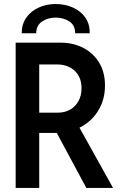

<svg xmlns="http://www.w3.org/2000/svg" viewBox="-20 -931 602 951"><path d="M142.6 -272.5V-373H267.1Q300.8 -373 327.1 -387.9Q353.5 -402.8 368.7 -430.2Q383.8 -457.5 383.8 -494.1Q383.8 -549.3 349.6 -580.6Q315.4 -611.8 262.2 -611.8H142.6V-719.7H280.8Q341.3 -719.7 391.1 -694.6Q440.9 -669.4 470.5 -621.8Q500 -574.2 500 -506.8Q500 -441.4 469.7 -388.4Q439.5 -335.4 384.3 -304Q329.1 -272.5 253.9 -272.5ZM57.6 0V-719.7H174.3V0ZM407.7 0 251.5 -290.5 338.4 -361.8 540 0ZM255.4 -911.1Q301.8 -911.1 340.8 -893.8Q379.9 -876.5 402.6 -844Q425.3 -811.5 424.3 -766.1H352.1Q352.5 -805.7 323.7 -824.7Q294.9 -843.8 255.4 -843.8Q217.8 -843.8 188.7 -824.7Q159.7 -805.7 159.2 -766.1H87.4Q87.4 -811.5 110.6 -844Q133.8 -876.5 172.1 -893.8Q210.4 -911.1 255.4 -911.1Z"/></svg>

Font: Reddit Mono SemiBold
Style: Regular
Weight: 600
Monospace: yes
Designer: Stephen Hutchings
Foundry: Reddit
Version: Version 1.014